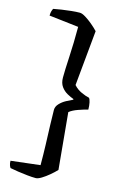

<svg xmlns="http://www.w3.org/2000/svg" viewBox="-143 -859 681 1088"><g transform="rotate(15 197.0 -315.0)"><path d="M184 170Q162 170 134 167Q106 164 78.5 160Q51 156 32 152Q29 148 25 138Q21 128 21 112L192 92Q192 32 190 -28.5Q188 -89 186 -141.5Q184 -194 184 -230Q184 -250 200 -267Q216 -284 237.5 -295.5Q259 -307 275 -314V-318Q258 -324 237 -335.5Q216 -347 201 -367.5Q186 -388 186 -421Q186 -462 190.5 -543Q195 -624 195 -720L22 -740Q22 -756 25.5 -767Q29 -778 32 -782Q51 -786 78.5 -790Q106 -794 134 -797Q162 -800 184 -800Q197 -800 217.5 -787.5Q238 -775 259.5 -757Q281 -739 297 -722L266 -398Q285 -376 313 -363.5Q341 -351 358 -348Q364 -342 368 -323.5Q372 -305 372 -282Q350 -277 317 -265.5Q284 -254 266 -239L297 92Q281 109 259.5 127Q238 145 217.5 157.5Q197 170 184 170Z"/></g></svg>

Font: Texturina SemiBold
Style: Regular
Weight: 600
Designer: Guillermo Torres Carreño
Foundry: Omnibus-Type
Version: Version 1.002; ttfautohint (v1.8.3)